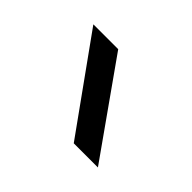

<svg xmlns="http://www.w3.org/2000/svg" viewBox="-62 -795 467 467"><g transform="rotate(45 171.0 -562.0)"><path d="M214.8 -442.4 43.9 -680.7H129.4L297.9 -442.4Z"/></g></svg>

Font: Squarish Sans CT
Style: Regular
Weight: 400
Version: Version 0.9